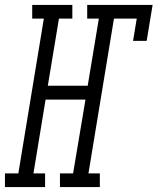

<svg xmlns="http://www.w3.org/2000/svg" viewBox="-65 -755 636 775"><path d="M-45 0V-55H9L112 -680H65V-735H227V-680H173L128 -409H289L334 -680H287V-735H551L527 -590H472L487 -680H395L292 -55H338V0H177V-55H230L280 -353H119L70 -55H117V0Z"/></svg>

Font: Iosevka Slab Light
Style: Italic
Weight: 300
Italic angle: -9°
Monospace: yes
Designer: Belleve Invis
Foundry: Belleve Invis
Version: Version 11.1.1; ttfautohint (v1.8.3)